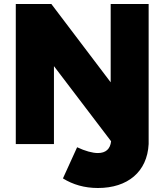

<svg xmlns="http://www.w3.org/2000/svg" viewBox="-20 -721 823 961"><path d="M534 -701V-309L237 -701H59V0H250V-390L536 -14C532 25 509 45 470 45C443 45 406 35 366 16L295 172C345 203 403 220 470 220C619 220 717 139 724 0V-701Z"/></svg>

Font: Montserrat ExtraBold
Style: Regular
Weight: 800
Designer: Julieta Ulanovsky
Foundry: Julieta Ulanovsky
Version: Version 4.000